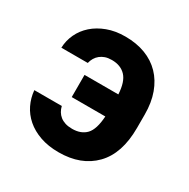

<svg xmlns="http://www.w3.org/2000/svg" viewBox="-130 -658 775 787"><g transform="rotate(30 257.5 -265.0)"><path d="M245 9Q196 9 157.5 -4.5Q119 -18 92 -41.5Q65 -65 50 -96Q35 -127 32 -162H162Q165 -149 171.5 -138Q178 -127 188 -119Q198 -111 212 -106.5Q226 -102 245 -102Q287 -102 310.5 -126.5Q334 -151 338 -214H179V-319H339Q336 -377 312 -402.5Q288 -428 246 -428Q228 -428 215 -423.5Q202 -419 192 -411Q182 -403 175.5 -392Q169 -381 166 -368H41Q42 -402 56.5 -433Q71 -464 97.5 -487.5Q124 -511 161.5 -525Q199 -539 246 -539Q299 -539 341 -523Q383 -507 412.5 -476.5Q442 -446 458 -402Q474 -358 474 -302V-238Q474 -117 412.5 -54Q351 9 245 9Z"/></g></svg>

Font: Golos UI VF
Style: Regular
Weight: 400
Designer: A.Korolkova, Vitaly Kuzmin
Foundry: ParaType Ltd
Version: Version 2.000